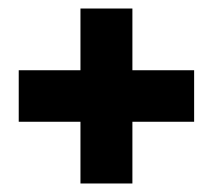

<svg xmlns="http://www.w3.org/2000/svg" viewBox="-20 -419 500 451"><path d="M436 -254H291V-399H169V-254H24V-133H169V12H291V-133H436Z"/></svg>

Font: FilmFarsi Display
Style: Regular
Weight: 400
Designer: Borna Izadpanah
Foundry: Borna Izadpanah
Version: Version 1.000;PS 001.000;hotconv 1.0.88;makeotf.lib2.5.64775